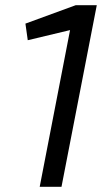

<svg xmlns="http://www.w3.org/2000/svg" viewBox="-20 -720 409 740"><path d="M133 0 250 -604 87 -565 78 -629 272 -700H353L217 0Z"/></svg>

Font: REM Light
Style: Italic
Weight: 300
Italic angle: -11°
Designer: Octavio Pardo
Foundry: Ashler Design
Version: Version 1.005;gftools[0.9.28]